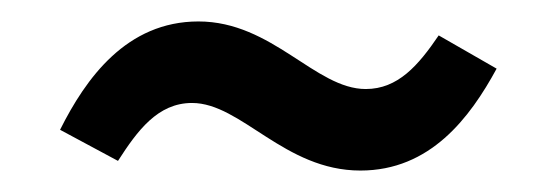

<svg xmlns="http://www.w3.org/2000/svg" viewBox="-20 -433 518 179"><path d="M316 -274C381 -274 418 -323 443 -369L389 -400C370 -372 351 -350 321 -350C274 -350 234 -413 165 -413C98 -413 60 -360 36 -312L90 -283C108 -311 127 -337 159 -337C205 -337 245 -274 316 -274Z"/></svg>

Font: Glow Sans SC Condensed Medium
Style: Regular
Weight: 600
Width: 3
Designer: Ryoko NISHIZUKA (kana, bopomofo & ideographs); Paul D. Hunt (Latin, Greek & Cyrillic); Sandoll Communications, Soo-young
Version: Version 0.93